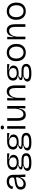

<svg xmlns="http://www.w3.org/2000/svg" viewBox="2240 -2978 907 5428"><g transform="rotate(-90 2694.0 -263.5)"><path d="M198 12Q156 12 122 -3.5Q88 -19 68.5 -51.5Q49 -84 49 -133Q49 -170 61.5 -197.5Q74 -225 101.5 -245.5Q129 -266 173.5 -279.5Q218 -293 281 -301Q322 -306 347 -311.5Q372 -317 382.5 -328.5Q393 -340 393 -363Q393 -405 364.5 -433.5Q336 -462 277 -462Q247 -462 215.5 -452Q184 -442 160.5 -417Q137 -392 131 -346L62 -369Q69 -406 86.5 -435Q104 -464 132 -484.5Q160 -505 197 -516Q234 -527 279 -527Q340 -527 382 -506Q424 -485 445.5 -442Q467 -399 467 -331V-211Q467 -179 468.5 -142Q470 -105 472.5 -68.5Q475 -32 477 0H408Q406 -36 404.5 -69.5Q403 -103 403 -137H391Q378 -98 352.5 -63.5Q327 -29 289 -8.5Q251 12 198 12ZM214 -51Q238 -51 262.5 -59.5Q287 -68 311.5 -86Q336 -104 357 -132.5Q378 -161 394 -201V-296L422 -293Q407 -276 379.5 -267Q352 -258 318 -253.5Q284 -249 249.5 -243Q215 -237 186 -225.5Q157 -214 139.5 -193.5Q122 -173 122 -137Q122 -94 147.5 -72.5Q173 -51 214 -51Z M810 170Q728 170 677 157.5Q626 145 602 120Q578 95 578 58Q578 12 613.5 -17.5Q649 -47 723 -59V-76Q669 -75 643 -88.5Q617 -102 617 -127Q617 -154 643.5 -171.5Q670 -189 729 -205V-223Q668 -224 636.5 -260Q605 -296 605 -351Q605 -403 632.5 -440Q660 -477 711.5 -496.5Q763 -516 832 -516H1071V-450L912 -475V-458Q969 -445 1000 -414.5Q1031 -384 1031 -334Q1031 -291 1006.5 -258.5Q982 -226 934 -208Q886 -190 815 -190Q800 -190 785 -191.5Q770 -193 749 -197Q717 -180 699 -165Q681 -150 681 -138Q681 -126 698 -119.5Q715 -113 739 -111Q763 -109 784 -109H896Q916 -109 946 -105Q976 -101 1006 -88Q1036 -75 1056.5 -48.5Q1077 -22 1077 23Q1077 76 1045.5 108.5Q1014 141 954.5 155.5Q895 170 810 170ZM807 107Q876 107 920.5 98Q965 89 986.5 70Q1008 51 1008 21Q1008 -6 993 -21.5Q978 -37 956 -43Q934 -49 911.5 -50.5Q889 -52 873 -52H758Q695 -35 672.5 -12Q650 11 650 38Q650 68 671.5 82.5Q693 97 729 102Q765 107 807 107ZM823 -244Q889 -244 924.5 -271Q960 -298 960 -345Q960 -394 924 -426Q888 -458 819 -458Q752 -458 715.5 -427.5Q679 -397 679 -349Q679 -317 695.5 -293.5Q712 -270 744 -257Q776 -244 823 -244Z M1386 170Q1304 170 1253 157.5Q1202 145 1178 120Q1154 95 1154 58Q1154 12 1189.5 -17.5Q1225 -47 1299 -59V-76Q1245 -75 1219 -88.5Q1193 -102 1193 -127Q1193 -154 1219.5 -171.5Q1246 -189 1305 -205V-223Q1244 -224 1212.5 -260Q1181 -296 1181 -351Q1181 -403 1208.5 -440Q1236 -477 1287.5 -496.5Q1339 -516 1408 -516H1647V-450L1488 -475V-458Q1545 -445 1576 -414.5Q1607 -384 1607 -334Q1607 -291 1582.5 -258.5Q1558 -226 1510 -208Q1462 -190 1391 -190Q1376 -190 1361 -191.5Q1346 -193 1325 -197Q1293 -180 1275 -165Q1257 -150 1257 -138Q1257 -126 1274 -119.5Q1291 -113 1315 -111Q1339 -109 1360 -109H1472Q1492 -109 1522 -105Q1552 -101 1582 -88Q1612 -75 1632.5 -48.5Q1653 -22 1653 23Q1653 76 1621.5 108.5Q1590 141 1530.5 155.5Q1471 170 1386 170ZM1383 107Q1452 107 1496.5 98Q1541 89 1562.5 70Q1584 51 1584 21Q1584 -6 1569 -21.5Q1554 -37 1532 -43Q1510 -49 1487.5 -50.5Q1465 -52 1449 -52H1334Q1271 -35 1248.5 -12Q1226 11 1226 38Q1226 68 1247.5 82.5Q1269 97 1305 102Q1341 107 1383 107ZM1399 -244Q1465 -244 1500.5 -271Q1536 -298 1536 -345Q1536 -394 1500 -426Q1464 -458 1395 -458Q1328 -458 1291.5 -427.5Q1255 -397 1255 -349Q1255 -317 1271.5 -293.5Q1288 -270 1320 -257Q1352 -244 1399 -244Z M1769 0V-514H1842V0ZM1805 -606Q1777 -606 1763.5 -617.5Q1750 -629 1750 -652Q1750 -674 1764 -685.5Q1778 -697 1805 -697Q1832 -697 1846 -685.5Q1860 -674 1860 -651Q1860 -629 1846 -617.5Q1832 -606 1805 -606Z M2165 12Q2079 12 2036 -47.5Q1993 -107 1993 -227V-514H2068V-231Q2068 -142 2095 -98.5Q2122 -55 2181 -55Q2214 -55 2240.5 -71Q2267 -87 2287 -117Q2307 -147 2319.5 -189Q2332 -231 2337 -282V-514H2411V-223V0H2342L2354 -174H2339Q2328 -110 2304 -68.5Q2280 -27 2245 -7.5Q2210 12 2165 12Z M2569 0V-311V-514H2639L2627 -338H2641Q2655 -403 2678.5 -444.5Q2702 -486 2738.5 -506.5Q2775 -527 2824 -527Q2908 -527 2951.5 -466Q2995 -405 2995 -286V0H2920V-281Q2920 -372 2892 -415.5Q2864 -459 2808 -459Q2758 -459 2721.5 -426.5Q2685 -394 2665 -340Q2645 -286 2642 -221V0Z M3335 170Q3253 170 3202 157.5Q3151 145 3127 120Q3103 95 3103 58Q3103 12 3138.5 -17.5Q3174 -47 3248 -59V-76Q3194 -75 3168 -88.5Q3142 -102 3142 -127Q3142 -154 3168.5 -171.5Q3195 -189 3254 -205V-223Q3193 -224 3161.5 -260Q3130 -296 3130 -351Q3130 -403 3157.5 -440Q3185 -477 3236.5 -496.5Q3288 -516 3357 -516H3596V-450L3437 -475V-458Q3494 -445 3525 -414.5Q3556 -384 3556 -334Q3556 -291 3531.5 -258.5Q3507 -226 3459 -208Q3411 -190 3340 -190Q3325 -190 3310 -191.5Q3295 -193 3274 -197Q3242 -180 3224 -165Q3206 -150 3206 -138Q3206 -126 3223 -119.5Q3240 -113 3264 -111Q3288 -109 3309 -109H3421Q3441 -109 3471 -105Q3501 -101 3531 -88Q3561 -75 3581.5 -48.5Q3602 -22 3602 23Q3602 76 3570.5 108.5Q3539 141 3479.5 155.5Q3420 170 3335 170ZM3332 107Q3401 107 3445.5 98Q3490 89 3511.5 70Q3533 51 3533 21Q3533 -6 3518 -21.5Q3503 -37 3481 -43Q3459 -49 3436.5 -50.5Q3414 -52 3398 -52H3283Q3220 -35 3197.5 -12Q3175 11 3175 38Q3175 68 3196.5 82.5Q3218 97 3254 102Q3290 107 3332 107ZM3348 -244Q3414 -244 3449.5 -271Q3485 -298 3485 -345Q3485 -394 3449 -426Q3413 -458 3344 -458Q3277 -458 3240.5 -427.5Q3204 -397 3204 -349Q3204 -317 3220.5 -293.5Q3237 -270 3269 -257Q3301 -244 3348 -244Z M3924 12Q3852 12 3796.5 -20Q3741 -52 3710 -112.5Q3679 -173 3679 -260Q3679 -349 3712 -408Q3745 -467 3799.5 -497Q3854 -527 3921 -527Q3991 -527 4046 -495.5Q4101 -464 4133.5 -403.5Q4166 -343 4166 -255Q4166 -167 4134.5 -107.5Q4103 -48 4048 -18Q3993 12 3924 12ZM3927 -52Q3978 -52 4015 -76.5Q4052 -101 4072 -146.5Q4092 -192 4092 -254Q4092 -317 4071.5 -363.5Q4051 -410 4012 -435.5Q3973 -461 3920 -461Q3870 -461 3832.5 -437.5Q3795 -414 3774.5 -369.5Q3754 -325 3754 -261Q3754 -165 3800.5 -108.5Q3847 -52 3927 -52Z M4298 0V-311V-514H4368L4356 -338H4370Q4384 -403 4407.5 -444.5Q4431 -486 4467.5 -506.5Q4504 -527 4553 -527Q4637 -527 4680.5 -466Q4724 -405 4724 -286V0H4649V-281Q4649 -372 4621 -415.5Q4593 -459 4537 -459Q4487 -459 4450.5 -426.5Q4414 -394 4394 -340Q4374 -286 4371 -221V0Z M5093 12Q5021 12 4965.5 -20Q4910 -52 4879 -112.5Q4848 -173 4848 -260Q4848 -349 4881 -408Q4914 -467 4968.5 -497Q5023 -527 5090 -527Q5160 -527 5215 -495.5Q5270 -464 5302.5 -403.5Q5335 -343 5335 -255Q5335 -167 5303.5 -107.5Q5272 -48 5217 -18Q5162 12 5093 12ZM5096 -52Q5147 -52 5184 -76.5Q5221 -101 5241 -146.5Q5261 -192 5261 -254Q5261 -317 5240.5 -363.5Q5220 -410 5181 -435.5Q5142 -461 5089 -461Q5039 -461 5001.5 -437.5Q4964 -414 4943.5 -369.5Q4923 -325 4923 -261Q4923 -165 4969.5 -108.5Q5016 -52 5096 -52Z"/></g></svg>

Font: Bricolage Grotesque 24pt Light
Style: Regular
Weight: 300
Designer: Mathieu Triay
Foundry: Atelier Triay
Version: Version 1.001;gftools[0.9.33.dev8+g029e19f]